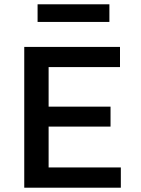

<svg xmlns="http://www.w3.org/2000/svg" viewBox="-20 -873 654 893"><path d="M154.8 -771V-853H488.8V-771ZM92.8 -654.8H538.1V-561H206.1V-377H494.1V-284.2H206.1V-94.2H542V0H92.8Z"/></svg>

Font: IntelOne Mono Medium
Style: Regular
Weight: 500
Designer: Fred Shallcrass
Foundry: Frere-Jones Type LLC
Version: Version 1.200;hotconv 1.1.0;makeotfexe 2.6.0;FJTRelease1.2